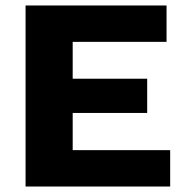

<svg xmlns="http://www.w3.org/2000/svg" viewBox="-20 -680 671 700"><path d="M73.2 0V-660H587.2V-527.4H245V-393H516.6V-268.2H245V-132.6H600.4V0Z"/></svg>

Font: Work Sans
Style: Regular
Weight: 400
Designer: Wei Huang
Foundry: Wei Huang
Version: Version 2.006; ttfautohint (v1.8.1.43-b0c9)